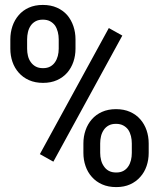

<svg xmlns="http://www.w3.org/2000/svg" viewBox="-20 -741 640 771"><path d="M21.5 -583V-545.4Q21.5 -517.6 30 -492.7Q38.6 -467.8 55.2 -449.2Q71.8 -430.2 96.4 -419.2Q121.1 -408.2 152.8 -408.2Q184.6 -408.2 209 -419.2Q233.4 -430.2 250 -449.2Q266.1 -467.8 274.7 -492.7Q283.2 -517.6 283.2 -545.4V-583Q283.2 -610.8 274.7 -636Q266.1 -661.1 250 -680.2Q233.4 -699.2 208.7 -710.2Q184.1 -721.2 151.9 -721.2Q120.1 -721.2 95.7 -710.2Q71.3 -699.2 55.2 -680.2Q38.6 -661.1 30 -636Q21.5 -610.8 21.5 -583ZM88.9 -545.4V-583Q88.9 -598.1 92.3 -612.5Q95.7 -627 103.5 -638.2Q110.8 -648.9 122.8 -655.5Q134.8 -662.1 151.9 -662.1Q169.4 -662.1 181.4 -655.5Q193.4 -648.9 201.2 -638.2Q208.5 -627 212.2 -612.5Q215.8 -598.1 215.8 -583V-545.4Q215.8 -530.3 212.2 -516.4Q208.5 -502.4 201.2 -491.7Q193.8 -480.5 181.9 -473.9Q169.9 -467.3 152.8 -467.3Q135.3 -467.3 123.3 -473.9Q111.3 -480.5 103.5 -491.7Q95.7 -502.4 92.3 -516.4Q88.9 -530.3 88.9 -545.4ZM314.9 -165V-127Q314.9 -99.1 323.5 -74.2Q332 -49.3 348.6 -30.8Q365.2 -11.7 389.9 -0.7Q414.6 10.3 446.8 10.3Q478.5 10.3 502.7 -0.7Q526.9 -11.7 543.5 -30.8Q560.1 -49.3 568.6 -74.2Q577.1 -99.1 577.1 -127V-165Q577.1 -192.9 568.6 -217.8Q560.1 -242.7 543.5 -261.7Q526.9 -280.8 502.4 -291.7Q478 -302.7 445.8 -302.7Q414.1 -302.7 389.6 -291.7Q365.2 -280.8 348.6 -261.7Q332 -242.7 323.5 -217.8Q314.9 -192.9 314.9 -165ZM382.3 -127V-165Q382.3 -180.2 385.7 -194.3Q389.2 -208.5 397 -219.7Q404.3 -230.5 416.3 -237.1Q428.2 -243.7 445.8 -243.7Q462.9 -243.7 475.1 -237.1Q487.3 -230.5 495.1 -219.7Q502.4 -208.5 505.9 -194.3Q509.3 -180.2 509.3 -165V-127Q509.3 -111.8 505.9 -97.7Q502.4 -83.5 495.1 -72.8Q487.8 -61.5 475.8 -54.9Q463.9 -48.3 446.8 -48.3Q429.2 -48.3 417 -54.9Q404.8 -61.5 397.5 -72.8Q389.6 -83.5 386 -97.7Q382.3 -111.8 382.3 -127ZM194.3 -91.8 471.2 -598.1 417 -628.4 140.1 -122.1Z"/></svg>

Font: Roboto Mono
Style: Regular
Weight: 400
Monospace: yes
Designer: Google
Version: Version 3.000